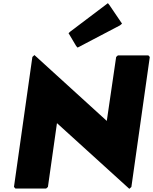

<svg xmlns="http://www.w3.org/2000/svg" viewBox="-20 -1181 964 1210"><path d="M412 -972 460 -891 469 -881 736 -1021 749 -1032 669 -1150 660 -1161 423 -982ZM77 7H271L282 -3L339 -405L795 9L808 -3L924 -822L915 -832H723L712 -822L653 -419L197 -834L184 -822L68 -3Z"/></svg>

Font: Hussar Woodtype
Style: UltraObl
Weight: 900
Foundry: Cannot Into Space Fonts
Version: Version 1.07